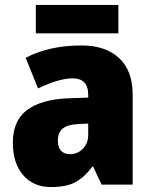

<svg xmlns="http://www.w3.org/2000/svg" viewBox="-20 -747 616 777"><path d="M310 -563Q407 -563 462 -512Q517 -461 517 -363V0H391L357 -73H354Q322 -30 285.5 -10Q249 10 186 10Q115 10 73.5 -38.5Q32 -87 32 -169Q32 -258 88.5 -301Q145 -344 252 -349L337 -352V-362Q337 -398 320.5 -414Q304 -430 275 -430Q245 -430 209 -419Q173 -408 134 -389L84 -513Q129 -537 185.5 -550Q242 -563 310 -563ZM299 -245Q253 -243 233.5 -226.5Q214 -210 214 -179Q214 -150 227.5 -136.5Q241 -123 263 -123Q294 -123 315.5 -145Q337 -167 337 -202V-247ZM459 -727V-612H125V-727Z"/></svg>

Font: Noto Sans Malayalam SemiCondensed Black
Style: Regular
Weight: 900
Width: 4
Designer: Jelle Bosma - Monotype Design Team
Foundry: Monotype Imaging Inc.
Version: Version 2.104; ttfautohint (v1.8.4.7-5d5b)